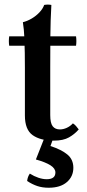

<svg xmlns="http://www.w3.org/2000/svg" viewBox="-20 -612 389 856"><path d="M220 15Q160 15 125.5 -9.5Q91 -34 91 -97V-310Q91 -341 90.5 -376Q90 -411 88.5 -446Q87 -481 82 -513Q102 -518 121.5 -529.5Q141 -541 156 -557Q171 -573 177 -590Q193 -593 209 -590Q205 -520 204.5 -450Q204 -380 204 -309V-99Q204 -63 215 -49Q226 -35 247 -35Q262 -35 277.5 -42Q293 -49 305 -62Q313 -57 319 -50Q325 -43 331 -35Q313 -14 287.5 0.5Q262 15 220 15ZM21 -408Q18 -429 21 -450H319Q322 -429 319 -408ZM113 162Q132 174 151.5 180.5Q171 187 188 187Q227 187 227 157Q227 139 205 125Q183 111 140 99L179 0H219L205 39Q254 55 280.5 77Q307 99 307 136Q307 175 278 200Q249 225 197 225Q169 225 146.5 217.5Q124 210 101 195Q103 176 113 162Z"/></svg>

Font: Poltawski Nowy SemiBold
Style: Regular
Weight: 600
Version: Version 1.001;gftools[0.9.25]